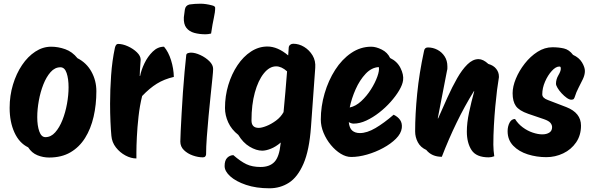

<svg xmlns="http://www.w3.org/2000/svg" viewBox="-20 -835 3184 1036"><path d="M245 15Q212 15 181.5 2.5Q151 -10 132 -40Q84 -63 58 -120Q32 -177 32 -253Q32 -319 50 -378.5Q68 -438 99 -484Q130 -530 170.5 -556.5Q211 -583 256 -583Q294 -583 332 -569.5Q370 -556 398 -521Q447 -496 473.5 -448Q500 -400 500 -343Q500 -270 485 -205Q470 -140 439 -90.5Q408 -41 360 -13Q312 15 245 15ZM225 -95Q255 -95 278 -121Q301 -147 317 -187.5Q333 -228 341.5 -275Q350 -322 350 -364Q350 -410 339.5 -441Q329 -472 306 -472Q276 -472 253 -446Q230 -420 214 -379.5Q198 -339 189.5 -292Q181 -245 181 -203Q181 -157 192 -126Q203 -95 225 -95Z M716 20Q687 20 657 4Q627 -12 605.5 -39.5Q584 -67 581 -102Q578 -134 576 -179Q574 -224 574 -276Q574 -349 579.5 -428Q585 -507 600 -577Q605 -598 617 -598Q642 -598 670.5 -585Q699 -572 719 -552.5Q739 -533 739 -513Q739 -502 737 -482.5Q735 -463 734 -425H736Q742 -457 759.5 -493.5Q777 -530 804 -556.5Q831 -583 865 -583Q889 -555 903 -510Q917 -465 918 -420Q866 -408 826.5 -383.5Q787 -359 747 -317Q734 -265 727.5 -206.5Q721 -148 718.5 -96.5Q716 -45 716 -12.5Q716 20 716 20Z M1075 14Q1049 14 1020.5 4Q992 -6 972.5 -25Q953 -44 953 -71Q953 -87 955 -128Q957 -169 960 -223.5Q963 -278 967 -336.5Q971 -395 976 -448Q981 -501 985 -538Q986 -546 995 -548.5Q1004 -551 1010 -551Q1033 -551 1061 -538Q1089 -525 1109.5 -505Q1130 -485 1130 -463Q1130 -450 1126 -411.5Q1122 -373 1116.5 -320Q1111 -267 1105.5 -209Q1100 -151 1096 -96.5Q1092 -42 1092 -2Q1092 3 1088 8.5Q1084 14 1075 14ZM1089 -650Q1056 -650 1028.5 -657.5Q1001 -665 985.5 -685Q970 -705 972 -742Q974 -761 977.5 -783.5Q981 -806 1003 -811Q1015 -813 1032 -814Q1049 -815 1062 -815Q1090 -815 1124 -806Q1141 -802 1141 -793Q1141 -770 1134 -739Q1127 -708 1119 -654Q1103 -650 1089 -650Z M1395 -22Q1363 -22 1327 -43.5Q1291 -65 1266 -107Q1229 -136 1211.5 -174.5Q1194 -213 1194 -252Q1194 -317 1212 -376.5Q1230 -436 1261.5 -483Q1293 -530 1334.5 -557Q1376 -584 1423 -584Q1478 -584 1535 -536Q1536 -557 1538 -579Q1539 -588 1546 -593.5Q1553 -599 1562 -599Q1593 -599 1621 -582Q1649 -565 1666.5 -536Q1684 -507 1681 -469L1658 -150Q1649 -24 1617.5 48.5Q1586 121 1539 151Q1492 181 1434 181Q1362 181 1307.5 162.5Q1253 144 1222.5 116.5Q1192 89 1192 61Q1192 31 1205.5 17Q1219 3 1239 2Q1278 36 1309.5 51Q1341 66 1386 66Q1435 66 1461 38.5Q1487 11 1494 -59Q1494 -63 1495 -66Q1468 -43 1441.5 -32.5Q1415 -22 1395 -22ZM1337 -185Q1337 -145 1376 -145Q1392 -145 1417.5 -155Q1443 -165 1469 -184Q1495 -203 1510 -230Q1515 -285 1520 -340Q1525 -395 1529 -450Q1499 -477 1470 -477Q1434 -477 1403.5 -439Q1373 -401 1355 -335.5Q1337 -270 1337 -185Z M1875 12Q1847 12 1818.5 -5.5Q1790 -23 1765.5 -52.5Q1741 -82 1726 -118Q1711 -154 1711 -190Q1711 -261 1731.5 -331Q1752 -401 1788.5 -458Q1825 -515 1875 -549Q1925 -583 1983 -583Q2009 -583 2040 -567.5Q2071 -552 2085 -522Q2123 -504 2141 -468Q2159 -432 2155 -402Q2152 -378 2134 -347.5Q2116 -317 2088 -285.5Q2060 -254 2026 -227.5Q1992 -201 1956.5 -184.5Q1921 -168 1888 -168Q1876 -168 1862 -176Q1865 -144 1880.5 -130.5Q1896 -117 1922 -117Q1960 -117 2006 -144Q2052 -171 2104 -216Q2127 -205 2139 -187.5Q2151 -170 2148 -144Q2144 -114 2116.5 -86.5Q2089 -59 2047.5 -36.5Q2006 -14 1960.5 -1Q1915 12 1875 12ZM2024 -473Q1985 -471 1953 -437Q1921 -403 1899 -353.5Q1877 -304 1867 -255Q1900 -262 1929.5 -289.5Q1959 -317 1981.5 -352.5Q2004 -388 2016 -421.5Q2028 -455 2024 -473Z M2617 14Q2550 14 2524.5 -25Q2499 -64 2499 -125Q2499 -172 2511 -228.5Q2523 -285 2539 -343H2537Q2487 -262 2444 -173.5Q2401 -85 2364 11Q2310 11 2280 -26Q2249 -40 2234.5 -67.5Q2220 -95 2220 -126Q2220 -218 2231 -329Q2242 -440 2268 -560Q2271 -579 2289 -579Q2316 -579 2340 -566.5Q2364 -554 2379 -531Q2394 -508 2394 -477Q2394 -472 2394 -466Q2394 -460 2392 -454L2342 -196H2344Q2369 -253 2394.5 -309.5Q2420 -366 2446.5 -412.5Q2473 -459 2502 -487.5Q2531 -516 2562 -516Q2587 -516 2615 -490Q2643 -482 2657.5 -463.5Q2672 -445 2672 -423Q2672 -420 2672 -417Q2672 -414 2671 -411Q2667 -389 2662 -349.5Q2657 -310 2652.5 -260.5Q2648 -211 2645 -157.5Q2642 -104 2642 -54Q2642 -38 2643.5 -22Q2645 -6 2647 8Q2632 14 2617 14Z M2928 13Q2876 13 2828 -2Q2780 -17 2749.5 -48.5Q2719 -80 2719 -127Q2719 -153 2729.5 -173Q2740 -193 2759 -193Q2775 -167 2800.5 -148Q2826 -129 2854.5 -119.5Q2883 -110 2906 -110Q2929 -110 2944 -119.5Q2959 -129 2959 -149Q2959 -161 2950 -172Q2941 -183 2915 -192L2830 -221Q2781 -238 2763.5 -263Q2746 -288 2746 -332Q2746 -368 2763.5 -410.5Q2781 -453 2811.5 -492Q2842 -531 2880.5 -555.5Q2919 -580 2961 -580Q2995 -580 3023 -573.5Q3051 -567 3072 -539Q3105 -524 3120.5 -498Q3136 -472 3136 -452Q3136 -431 3125 -408Q3114 -385 3101.5 -361Q3089 -337 3082 -314Q3080 -307 3076.5 -302Q3073 -297 3063 -297Q3052 -297 3038 -307Q3024 -317 3010.5 -331.5Q2997 -346 2988.5 -360.5Q2980 -375 2980 -383Q2980 -407 2993 -429Q3006 -451 3006 -464Q3006 -469 3005 -472.5Q3004 -476 2998 -476Q2979 -476 2957.5 -452.5Q2936 -429 2921 -394.5Q2906 -360 2906 -326Q2906 -306 2937 -295L3036 -257Q3115 -226 3115 -157Q3115 -105 3088.5 -66.5Q3062 -28 3019 -7.5Q2976 13 2928 13Z"/></svg>

Font: Protest Riot
Style: Regular
Weight: 400
Designer: Octavio Pardo
Foundry: Ashler Design
Version: Version 2.005; ttfautohint (v1.8.4.7-5d5b)